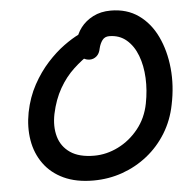

<svg xmlns="http://www.w3.org/2000/svg" viewBox="-52 -763 832 825"><g transform="rotate(-5 364.5 -350.5)"><path d="M318 10Q244 10 190.5 -15Q137 -40 105 -84.5Q73 -129 63.5 -186Q54 -243 66 -306Q79 -371 107.5 -423Q136 -475 172 -514.5Q208 -554 244.5 -580.5Q281 -607 310.5 -621Q340 -635 354 -635Q368 -635 377 -630.5Q386 -626 393 -612Q405 -588 391 -568.5Q377 -549 352 -535Q314 -511 278 -477.5Q242 -444 215.5 -397.5Q189 -351 176 -290Q165 -236 177.5 -192Q190 -148 228 -122Q266 -96 331 -96Q384 -96 434.5 -121Q485 -146 522 -192Q559 -238 571 -300Q582 -356 579.5 -409.5Q577 -463 560.5 -506.5Q544 -550 513.5 -576Q483 -602 439 -602Q420 -602 409.5 -588Q399 -574 394 -553Q390 -531 377 -520Q364 -509 348 -509Q332 -509 318.5 -518Q305 -527 299 -545.5Q293 -564 298 -590Q305 -623 325.5 -650Q346 -677 379 -694Q412 -711 455 -711Q525 -711 575 -675.5Q625 -640 654 -579Q683 -518 690.5 -442Q698 -366 681 -285Q668 -219 634.5 -164.5Q601 -110 552 -71Q503 -32 443.5 -11Q384 10 318 10Z"/></g></svg>

Font: Shantell Sans Medium
Style: Italic
Weight: 500
Italic angle: -11°
Designer: Stephen Nixon, Anya Danilova, Shantell Martin
Foundry: Arrow Type
Version: Version 1.011;[c5ecc13dd]